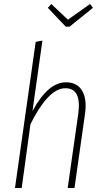

<svg xmlns="http://www.w3.org/2000/svg" viewBox="-20 -944 518 964"><path d="M432.1 -923.8 446.8 -904.8 329.1 -810.1H310.1L220.2 -904.8L237.8 -923.8L320.8 -845.2ZM311 -530.8Q366.7 -530.8 391.8 -489.5Q417 -448.2 407.2 -375L354 0H319.8L373 -373Q390.6 -501 308.1 -501Q262.7 -501 217.5 -451.4Q172.4 -401.9 132.8 -319.8L88.9 0H55.2L159.2 -733.9L192.9 -740.2L143.1 -386.2Q220.7 -530.8 311 -530.8Z"/></svg>

Font: Fira Sans Compressed UltraLight
Style: Italic
Weight: 200
Width: 3
Italic angle: -8°
Designer: Carrois Corporate & Edenspiekermann AG
Foundry: Carrois Corporate GbR & Edenspiekermann AG
Version: Version 4.203;PS 004.203;hotconv 1.0.88;makeotf.lib2.5.64775